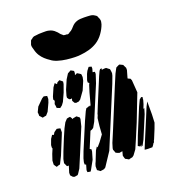

<svg xmlns="http://www.w3.org/2000/svg" viewBox="-140 -874 902 994"><g transform="rotate(-20 311.0 -376.5)"><path d="M299 -411 271 -372 261 -365 246 -363 238 -366 230 -380 232 -388 233 -393 227 -391 218 -393 210 -404 211 -414 220 -445 241 -494 258 -521 276 -531 285 -526 292 -522V-510L289 -500L292 -501L302 -506L312 -500L321 -494L322 -489L323 -477L319 -458ZM225 -57 199 -10 194 -3 178 -6 177 -17 185 -45 178 -48V-60L183 -80L196 -115L257 -260L278 -306L286 -319L294 -321L306 -326V-320L312 -327L329 -390L341 -428L345 -436L338 -442L339 -454L350 -485L357 -499L370 -516L378 -514L385 -512V-501L380 -483L392 -481V-469L377 -423L300 -239L284 -211L275 -205L266 -202L230 -115L231 -114L238 -110L237 -98ZM203 -435 183 -391 172 -376 159 -366 147 -371 142 -373 141 -384 139 -395 143 -405 145 -411 140 -420 144 -435 163 -479 176 -497 186 -488 191 -496 204 -503 213 -496 220 -490 218 -477ZM455 -391 322 -71 273 3 264 9 252 11 243 12 237 7 228 1V-7V-20L232 -33L238 -46L240 -52L258 -97L269 -114L271 -109V-108L290 -130L315 -164L318 -208L323 -251L330 -268L329 -269L334 -281L346 -311L405 -453L416 -477L422 -485L431 -486L429 -477L432 -479L444 -480H453L462 -473L470 -467L472 -455L473 -444L470 -431ZM562 -306 505 -159 471 -78 451 -32 432 -6 423 1 409 4 403 6 393 0 385 -4 383 -9 379 -23 381 -31 385 -46 373 -44 368 -43 357 -47 349 -51 347 -57 342 -70 343 -78 351 -104 378 -168 464 -377 489 -436 500 -457 504 -464 518 -471 523 -473 530 -470 542 -464 544 -459 551 -445V-433L539 -391L542 -389L553 -384L557 -374ZM55 -412 88 -445 99 -452 104 -451 117 -448V-442V-431L111 -413L91 -370L77 -354L65 -352L57 -350L49 -359L43 -365V-374L42 -385ZM229 -239 177 -114 145 -38 130 -15 125 -9 108 -6 99 -9 88 -21V-35L99 -71H97H89L86 -78L80 -91L84 -112L98 -150L124 -214L144 -260L159 -288L173 -303L183 -305L191 -306L197 -297L200 -290L203 -293L218 -296L223 -297L232 -290L238 -285V-276ZM559 -187 508 -65 493 -37 485 -34 488 -42 489 -45 481 -37 469 -44 473 -55 488 -95 545 -233 561 -267 572 -276 579 -274 578 -268 577 -258 571 -237 562 -214 568 -218 566 -210ZM117 -227 78 -132 63 -102 58 -92 49 -90 38 -86 33 -93 27 -102 28 -124 39 -157 50 -183 48 -189 49 -202 60 -232 72 -250 80 -247H81L88 -259L105 -271L116 -269L124 -267V-258V-245ZM594 -244V-172L592 -128L581 -98L560 -47L557 -42L556 -38L553 -31H551L545 -21L538 -12H533H514L501 -13L496 -14L500 -24L511 -51L558 -163L581 -219ZM195 -618Q181 -627 169 -638Q157 -649 148 -663Q143 -671 139.5 -679.5Q136 -688 134 -697Q132 -703 130 -711Q128 -719 129 -725Q130 -728 131 -731Q132 -734 133 -736Q134 -739 135 -742Q136 -745 137 -747Q138 -749 140 -750Q142 -751 144 -752Q146 -754 149 -756.5Q152 -759 155 -760Q157 -761 160 -761.5Q163 -762 165 -762Q176 -764 186.5 -764.5Q197 -765 208 -765Q216 -765 224 -765Q232 -765 240 -763Q261 -759 276 -743Q282 -738 286.5 -731.5Q291 -725 298 -720Q300 -719 302 -716.5Q304 -714 306 -714Q309 -713 313 -713Q317 -713 320 -713Q322 -712 324.5 -711.5Q327 -711 329 -712Q331 -712 334 -714Q337 -716 339 -718Q341 -719 343.5 -720.5Q346 -722 348 -723Q357 -730 364 -738.5Q371 -747 380 -753Q396 -763 415.5 -764Q435 -765 453 -764Q460 -764 469 -763Q478 -762 485 -759Q488 -757 494 -753.5Q500 -750 502 -747Q503 -745 504 -742Q505 -739 506 -737Q507 -735 508.5 -732Q510 -729 510 -727Q512 -721 511 -713.5Q510 -706 508 -700Q500 -677 483.5 -654Q467 -631 445 -617Q424 -604 400.5 -597.5Q377 -591 354 -589Q343 -587 321.5 -587.5Q300 -588 275.5 -591Q251 -594 229 -601Q207 -608 195 -618Z"/></g></svg>

Font: Rubik Marker Hatch
Style: Regular
Weight: 400
Designer: Hubert and Fischer, NaN
Foundry: Hubert & Fischer, NaN
Version: Version 2.200